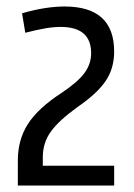

<svg xmlns="http://www.w3.org/2000/svg" viewBox="-20 -873 412 592"><path d="M35 -378Q35 -442 66 -490.5Q97 -539 169 -586Q220 -620 240.5 -648Q261 -676 261 -709Q261 -790 167 -790Q145 -790 119 -785.5Q93 -781 58 -772L48 -832Q86 -843 118.5 -848Q151 -853 179 -853Q332 -853 332 -714Q332 -662 305.5 -623Q279 -584 219 -543Q162 -502 137 -467.5Q112 -433 112 -389V-362H332V-301H35Z"/></svg>

Font: Encode Sans Condensed
Style: Regular
Weight: 400
Designer: Pablo Impallari, Andres Torresi
Foundry: Pablo Impallari, Andres Torresi
Version: Version 1.000; ttfautohint (v1.00) -l 8 -r 50 -G 200 -x 14 -